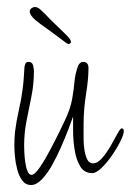

<svg xmlns="http://www.w3.org/2000/svg" viewBox="-20 -552 374 549"><path d="M69 -23Q53 -23 43.5 -36Q34 -49 29 -68.5Q24 -88 22.5 -106.5Q21 -125 21 -136Q21 -146 21.5 -156Q22 -166 23 -176Q27 -207 34 -237.5Q41 -268 45 -299Q47 -315 48 -330Q49 -345 50 -361Q51 -366 53 -370.5Q55 -375 61 -375Q72 -375 74.5 -365.5Q77 -356 77 -348Q77 -312 70 -277Q63 -242 56 -207Q49 -172 49 -136Q49 -132 49.5 -118.5Q50 -105 52 -89.5Q54 -74 58.5 -63Q63 -52 70 -52Q79 -52 93.5 -73Q108 -94 123.5 -123.5Q139 -153 151.5 -178.5Q164 -204 168 -213Q182 -244 186.5 -270Q191 -296 193 -318.5Q195 -341 203 -363Q208 -375 218 -375Q233 -375 233 -357Q233 -326 226 -282.5Q219 -239 219 -197V-175Q219 -168 219 -153.5Q219 -139 221.5 -123Q224 -107 229.5 -96Q235 -85 246 -85Q259 -85 272 -100Q285 -115 296.5 -135Q308 -155 316 -170Q324 -185 328 -185Q334 -185 334 -177Q334 -168 324.5 -148.5Q315 -129 300.5 -108Q286 -87 270.5 -72Q255 -57 244 -57Q221 -57 209.5 -76Q198 -95 193.5 -123Q189 -151 189 -177.5Q189 -204 189 -219Q185 -207 176 -183.5Q167 -160 155 -132.5Q143 -105 129 -80Q115 -55 99.5 -39Q84 -23 69 -23ZM176 -426Q175 -426 171 -428Q130 -459 97.5 -482Q65 -505 65 -519Q65 -525 71 -529Q76 -532 79 -532Q87 -532 94 -526Q101 -520 108 -513Q121 -499 136.5 -484Q152 -469 164.5 -457Q177 -445 180 -440Q183 -436 183 -431Q183 -430 180.5 -428Q178 -426 176 -426Z"/></svg>

Font: Licorice
Style: Regular
Weight: 400
Designer: Robert E. Leuschke
Foundry: Robert E. Leuschke
Version: Version 1.010; ttfautohint (v1.8.3)